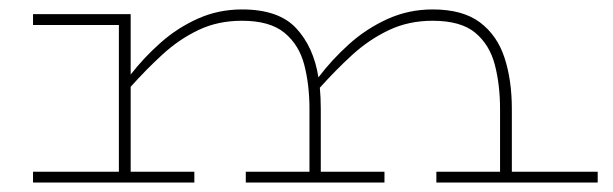

<svg xmlns="http://www.w3.org/2000/svg" viewBox="-20 -387 1300 407"><path d="M50 0V-23H232V-334H50V-357H257V-229Q285 -265 320.5 -296.5Q356 -328 399.5 -347.5Q443 -367 493 -367Q571 -367 608 -327Q645 -287 655 -223Q683 -260 719.5 -293Q756 -326 801 -346.5Q846 -367 897 -367Q961 -367 997.5 -339.5Q1034 -312 1049.5 -264.5Q1065 -217 1065 -156V-23H1247V0H905V-23H1040V-156Q1040 -207 1029 -249.5Q1018 -292 987.5 -317.5Q957 -343 897 -343Q846 -343 804 -323Q762 -303 726.5 -270.5Q691 -238 658 -201Q660 -180 660 -156V-23H795V0H501V-23H636V-156Q636 -207 625 -249.5Q614 -292 583 -317.5Q552 -343 493 -343Q442 -343 401 -323.5Q360 -304 325 -272Q290 -240 257 -203V-23H392V0Z"/></svg>

Font: Padyakke Expanded One
Style: Regular
Weight: 400
Designer: James Puckett
Foundry: Dunwich Type Founders
Version: Version 1.500; ttfautohint (v1.8.4.7-5d5b)